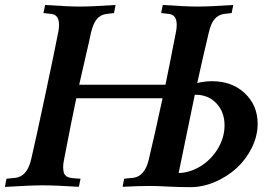

<svg xmlns="http://www.w3.org/2000/svg" viewBox="-34 -754 1065 776"><path d="M461.4 1 467.8 -31.7 503.9 -35.2Q551.3 -41 567.4 -109.4Q593.3 -218.8 623 -356.9H274.4Q255.9 -271 224.1 -105Q221.2 -90.8 221.2 -78.1Q221.2 -71.3 222.2 -65.7Q223.1 -60.1 223.9 -55.9Q224.6 -51.8 228 -48.3Q231.4 -44.9 232.9 -42.7Q234.4 -40.5 239.7 -38.8Q245.1 -37.1 247.1 -36.1Q249 -35.2 256.8 -34.4Q264.6 -33.7 266.8 -33.4Q269 -33.2 278.8 -32.5Q288.6 -31.7 291.5 -31.7L284.7 1Q189.9 -4.9 138.2 -4.9Q89.4 -4.9 -14.2 1.5L-7.8 -31.7L28.3 -35.2Q75.7 -41 91.8 -109.4Q110.4 -189 148.4 -367.9Q186.5 -546.9 202.1 -627.4Q204.6 -640.6 204.6 -653.8Q204.6 -694.3 172.9 -697.8L141.6 -701.2L148.4 -733.9Q241.7 -727.5 287.6 -727.5Q337.9 -727.5 433.1 -733.9L426.8 -701.2L397.5 -697.8Q372.6 -694.8 357.7 -677.2Q342.8 -659.7 334 -623Q327.1 -589.4 311.3 -522Q295.4 -454.6 286.1 -411.6H634.8Q646.5 -467.3 677.7 -627.4Q680.2 -640.6 680.2 -653.8Q680.2 -694.3 648.4 -697.8L617.2 -701.2L624 -733.9Q717.3 -727.5 763.2 -727.5Q813.5 -727.5 908.7 -733.9L902.3 -701.2L873 -697.8Q848.6 -694.8 833.5 -677.2Q818.4 -659.7 810.1 -623V-623.5Q780.8 -500 763.2 -418.5Q793.5 -425.8 822.8 -425.8Q903.8 -425.8 955.6 -377Q1007.3 -328.1 1007.3 -253.9Q1007.3 -204.1 983.6 -156.5Q960 -108.9 922.1 -74.5Q884.3 -40 835 -18.8Q785.6 2.4 735.8 2.4Q688.5 2.4 643.6 0Q598.6 -2.4 574.2 -2.4Q523.9 -2.4 461.4 1ZM756.3 -371.1H753.4Q752.9 -370.1 752.4 -367.9Q752 -365.7 752 -364.7Q734.4 -281.7 688 -54.7Q733.9 -55.7 776.9 -82.3Q819.8 -108.9 846.7 -153.6Q873.5 -198.2 873.5 -247.6Q873.5 -301.3 840.8 -336.2Q808.1 -371.1 756.3 -371.1Z"/></svg>

Font: Flanker
Style: Bold Italic
Weight: 700
Italic angle: -12°
Designer: Flanker
Version: Version 2.000